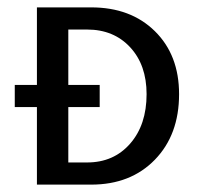

<svg xmlns="http://www.w3.org/2000/svg" viewBox="-20 -500 535 520"><path d="M250 -270V-210H165V-60H216Q288 -60 332.5 -111Q377 -162 377 -245Q377 -324 332.5 -372Q288 -420 216 -420H165V-270ZM80 -210H20V-270H80V-480H227Q334 -480 399.5 -415.5Q465 -351 465 -245Q465 -135 399.5 -67.5Q334 0 227 0H80Z"/></svg>

Font: Glametrix
Style: Bold
Weight: 700
Designer: gluk
Foundry: gluk
Version: Version 0.40